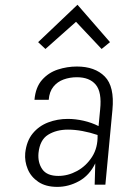

<svg xmlns="http://www.w3.org/2000/svg" viewBox="-20 -758 532 788"><path d="M215 9Q168 9 137.5 -11.5Q107 -32 93.8 -64Q80.5 -96 83.5 -130Q89 -179.5 114.2 -210.2Q139.5 -241 177.5 -255.5Q215.5 -270 258.5 -270Q289.5 -270 322.8 -262.5Q356 -255 384.5 -240.5L391 -308.5Q398.5 -380 373 -410.5Q347.5 -441 295.5 -441Q266.5 -441 241 -431.8Q215.5 -422.5 199 -402Q182.5 -381.5 180 -348.5H121.5Q126 -400 152.5 -430Q179 -460 217.2 -472.5Q255.5 -485 295.5 -485Q369.5 -485 410 -444Q450.5 -403 441.5 -307.5L412.5 0H368.5Q369 -22.5 369.8 -44Q370.5 -65.5 371 -87.5Q347 -38 304.2 -14.5Q261.5 9 215 9ZM219.5 -36Q259 -36 296.2 -56.2Q333.5 -76.5 357.8 -114.2Q382 -152 380.5 -204Q349.5 -214.5 318.5 -220.2Q287.5 -226 259 -226Q211.5 -226 177.5 -205Q143.5 -184 138 -130Q134.5 -91 153.5 -63.5Q172.5 -36 219.5 -36ZM166.5 -557 136.5 -585 298 -738.5 431.5 -585 397 -557 292 -668.5Z"/></svg>

Font: Karla Light
Style: Italic
Weight: 300
Italic angle: -8°
Designer: Jonathan Pinhorn
Version: Version 2.004;gftools[0.9.33]